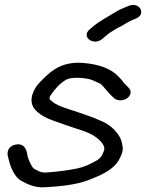

<svg xmlns="http://www.w3.org/2000/svg" viewBox="-20 -762 605 795"><path d="M404 -601.1 415.8 -611.3C422.4 -617 427.2 -621 434 -625.9L455.8 -639.6C462.6 -643.9 469.1 -647.5 475.5 -650.4C492.4 -658.2 509.6 -671.5 525.4 -678L539.3 -683.7C588.8 -701.4 558.6 -756.4 513.6 -738L499.4 -732.2C487.7 -727.4 474.3 -722.2 462.1 -714.4C429.2 -693.6 394.5 -677.5 362.4 -649.8L350.9 -639.9C315 -610 366.4 -569.8 404 -601.1ZM520.7 -376.5C521.9 -384.5 518.7 -392.3 513.7 -397.4L504.1 -407.4C499 -412.6 493.6 -417 491.8 -420.2C487.6 -427.7 479.8 -434.8 471.4 -444.1C440.7 -477.8 388.2 -496.5 323.8 -501.4C227.2 -508.8 183.8 -460.5 145.5 -421.9C118.9 -395.1 94.8 -345.8 123.5 -310.3C152.9 -274 204.6 -261.9 251.7 -244.5C298.5 -227.3 341 -218.7 372.7 -197.1C393 -183.3 418.4 -159.3 410.6 -138.1C402.9 -117 396.1 -105.8 376.2 -95.1C351.1 -81.4 326.9 -69.7 298 -64.1C257.6 -56.3 215.8 -50.4 168 -47.5C159.2 -46.9 143.5 -51 137.7 -54.4C123.2 -62.9 119.6 -61 112.8 -72.5C104.5 -86 97.4 -103 93.8 -117C92.8 -120.7 91 -173.6 43.2 -163C10.8 -155.9 9.2 -129.1 12.5 -115.2C20.1 -83.9 33.1 -31.2 71.6 -11.3C92.6 -0.4 122.7 16 165.7 13.5C228.2 9.8 296.6 3.2 347.8 -16.9C392.5 -34.5 451 -57.3 474.5 -103.8C482 -118.7 492.2 -137.7 486.8 -160C484.6 -169.2 483.5 -181.5 475.8 -194.5C461 -221.6 433.6 -246.3 401.1 -260.2L370.5 -273.3C336 -286.8 283.8 -303.6 247.5 -315.6C232.9 -320.4 207.6 -332 201.2 -337.8C191.2 -347 183.7 -348.3 185.3 -358C185.7 -360.6 186.5 -362.6 187.6 -364.4C206 -392.2 224.3 -413.6 252.7 -431.5C272.1 -443.2 317.7 -441.4 349.6 -434.4C359.3 -432.3 382.4 -421.1 395.2 -415.5C410.9 -403.6 423.6 -382.2 442.2 -365.2L453.1 -355.2C459.3 -349.5 468.6 -346.5 478.4 -346.5C499.3 -346.5 518 -359.8 520.7 -376.5Z"/></svg>

Font: CiSf OpenHand
Style: BdExtObl
Weight: 400
Foundry: Cannot Into Space Fonts
Version: Version 0.7892